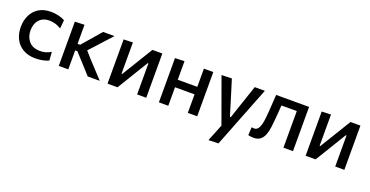

<svg xmlns="http://www.w3.org/2000/svg" viewBox="-30 -1170 3902 2027"><g transform="rotate(20 1921.0 -157.0)"><path d="M301 10Q219 10 161.5 -23.8Q104 -57.5 74.2 -116Q44.5 -174.5 44.5 -248.5Q44.5 -323 72.8 -382Q101 -441 156.2 -475Q211.5 -509 292 -509Q336 -509 377.8 -498.8Q419.5 -488.5 449 -472L440 -377Q398 -401.5 364.5 -409Q331 -416.5 305.5 -416.5Q236.5 -416.5 195 -371.8Q153.5 -327 153.5 -251Q153.5 -177.5 196.2 -128.8Q239 -80 323 -80Q354 -80 384.2 -88.5Q414.5 -97 442.5 -115L450 -19.5Q425 -7.5 387.8 1.2Q350.5 10 301 10Z M562 0V-497L669 -501V-287H698L762 -361Q791 -395 821 -429.5Q850.5 -463.5 879.5 -497H1007.5Q967 -453 927 -409Q887 -365 847.5 -321L788 -256.5L858 -177.5Q899 -133 940.5 -88.5Q982 -44 1022.5 0H887.5Q858 -33 828.2 -65.8Q798.5 -98.5 769 -130.5L694 -213H669V0Z M1110 0V-497L1213 -500.5V-149H1220.5L1313.5 -301Q1344 -350.5 1374 -400Q1404 -449 1433.5 -497H1545V0H1442.5V-348.5H1434.5L1343 -198.5Q1312.5 -148.5 1282.5 -98.5Q1252 -48.5 1222 0Z M1687 0V-497L1792.5 -501V-292.5H2012V-497H2117.5V0H2012V-208H1792.5V0Z M2315 195.5Q2334 149 2353.5 100.5Q2372.5 52 2391.5 5Q2374 -43 2356.5 -92.5Q2338.5 -141.5 2321.5 -188L2289 -278.5Q2269.5 -332 2249.5 -388Q2229 -444 2209.5 -497L2324.5 -501Q2343.5 -440 2361.5 -382Q2379.5 -324 2398 -263.5L2444 -113H2454L2504.5 -264Q2524.5 -323 2544 -381Q2563 -438.5 2583 -497H2696.5Q2681 -457 2666.5 -419.5Q2651.5 -382 2634 -337.5Q2616.5 -292.5 2592 -230L2537 -90Q2500 5 2473.8 71.5Q2447.5 138 2426.5 192Z M2753.5 10Q2739.5 10 2722 8Q2704.5 6 2692 2.5L2697.5 -88Q2705.5 -86.5 2713.5 -85.8Q2721.5 -85 2726 -85Q2751.5 -85 2767 -104.5Q2782.5 -124 2791.2 -156.8Q2800 -189.5 2804 -228.8Q2808 -268 2811 -307.5Q2814 -356 2817.5 -404Q2820.5 -452 2823.5 -497H3193.5V0H3086.5V-411.5H2914L2909 -339.5Q2906 -303 2903.5 -268.5Q2899 -211 2892.2 -160.5Q2885.5 -110 2870.5 -71.8Q2855.5 -33.5 2827.5 -11.8Q2799.5 10 2753.5 10Z M3335.5 0V-497L3438.5 -500.5V-149H3446L3539 -301Q3569.5 -350.5 3599.5 -400Q3629.5 -449 3659 -497H3770.5V0H3668V-348.5H3660L3568.5 -198.5Q3538 -148.5 3508 -98.5Q3477.5 -48.5 3447.5 0Z"/></g></svg>

Font: Heraclito Medium
Style: Regular
Weight: 500
Designer: Kostas Bartsokas (font) & Cristiano Sobral (main changes)
Foundry: Kostas Bartsokas (font) & Cristiano Sobral (main changes)
Version: Version 1.00;July 8, 2020;FontCreator 13.0.0.2655 64-bit